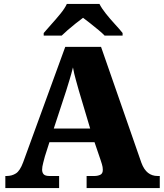

<svg xmlns="http://www.w3.org/2000/svg" viewBox="-20 -951 828 971"><path d="M7 0V-61H14Q40 -61 60.5 -74Q81 -87 97 -130L310 -714H491L695 -128Q708 -93 728.5 -77Q749 -61 777 -61H788V0H418V-61H458Q474 -61 487 -67Q500 -73 500 -92Q500 -106 495.5 -120.5Q491 -135 489 -141L458 -232H230L207 -160Q204 -148 198.5 -127.5Q193 -107 193 -93Q193 -78 201 -69.5Q209 -61 230 -61H279V0ZM252 -301H436L379 -492Q372 -518 363.5 -547.5Q355 -577 349 -610Q341 -578 332 -548.5Q323 -519 315 -493ZM201 -784Q217 -803 240.5 -829Q264 -855 286 -882Q308 -909 318 -931H483Q494 -909 515.5 -882Q537 -855 561 -829Q585 -803 600 -784V-771H509Q499 -782 478.5 -799Q458 -816 436.5 -833Q415 -850 400 -861Q385 -850 363.5 -833Q342 -816 322.5 -799Q303 -782 292 -771H201Z"/></svg>

Font: Noto Serif Tamil Black
Style: Regular
Weight: 900
Designer: Indian Type Foundry, Tom Grace, and the Monotype Design Team
Foundry: Monotype Imaging Inc.
Version: Version 2.004; ttfautohint (v1.8.4.7-5d5b)